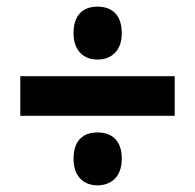

<svg xmlns="http://www.w3.org/2000/svg" viewBox="-20 -641 587 577"><path d="M273 -462C314 -462 346 -488 346 -541C346 -598 315 -621 273 -621C231 -621 201 -598 201 -541C201 -488 232 -462 273 -462ZM41 -293H505V-412H41ZM273 -84C314 -84 346 -110 346 -164C346 -220 315 -243 273 -243C231 -243 201 -220 201 -164C201 -110 232 -84 273 -84Z"/></svg>

Font: Noto Sans Thai Looped SemiCondensed ExtraBold
Style: Regular
Weight: 800
Width: 4
Designer: Sasikarn Vongin, Ben Mitchell
Foundry: The Fontpad Ltd
Version: Version 1.001